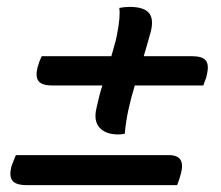

<svg xmlns="http://www.w3.org/2000/svg" viewBox="-20 -608 640 557"><path d="M101 -445H303Q307 -460 311.5 -475Q316 -490 319 -505Q330 -561 326 -585Q341 -588 356 -588Q400 -588 414 -568Q428 -548 414 -504Q410 -489 405.5 -474Q401 -459 397 -445H537Q567 -445 577 -432.5Q587 -420 580 -391Q579 -384 575.5 -375.5Q572 -367 570 -360H371Q360 -324 352.5 -289.5Q345 -255 342 -220Q338 -219 333 -218.5Q328 -218 323 -218Q286 -218 268.5 -238Q251 -258 260 -295Q264 -313 268 -329Q272 -345 277 -360H132Q102 -360 92 -372.5Q82 -385 89 -413Q94 -431 101 -445ZM26 -158H470Q519 -158 505 -105Q503 -97 500 -88Q497 -79 494 -71H57Q26 -71 16 -84Q6 -97 13 -125Q16 -133 19.5 -142Q23 -151 26 -158Z"/></svg>

Font: Recursive Sn Csl St
Style: Italic
Weight: 400
Italic angle: -15°
Version: Version 1.079;hotconv 1.0.112;makeotfexe 2.5.65598; ttfautoh